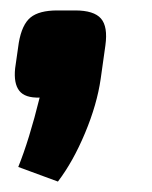

<svg xmlns="http://www.w3.org/2000/svg" viewBox="-20 -190 291 368"><path d="M90 -170H124Q160 -170 173.5 -154.5Q187 -139 182 -103L173 -39Q166 10 143 65Q120 120 91 158L15 130Q36 78 56 -3Q28 -2 17 -16Q6 -30 9 -59L16 -108Q22 -143 38.5 -156.5Q55 -170 90 -170Z"/></svg>

Font: Ezarion Extra Bold
Style: Italic
Weight: 800
Italic angle: -8°
Designer: Natanael Gama
Version: Version 1.001;PS 001.001;hotconv 1.0.70;makeotf.lib2.5.58329